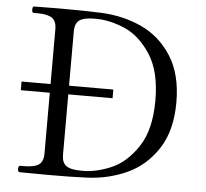

<svg xmlns="http://www.w3.org/2000/svg" viewBox="-52 -782 898 838"><g transform="rotate(5 397.0 -363.0)"><path d="M719 -363Q719 -240 667.5 -160.5Q616 -81 534.5 -43.5Q453 -6 358 -2Q292 1 193 1L64 0Q56 0 56 -14Q56 -28 64 -28H80Q125 -28 145 -41.5Q165 -55 165 -90V-357H38V-395H165V-635Q165 -671 145 -684.5Q125 -698 80 -698H64Q57 -698 57 -712Q57 -726 64 -726L176 -727Q284 -727 358 -724Q453 -720 534.5 -683Q616 -646 667.5 -566.5Q719 -487 719 -363ZM339 -30Q397 -30 462.5 -58Q528 -86 577.5 -160.5Q627 -235 627 -363Q627 -492 577.5 -566.5Q528 -641 462.5 -668.5Q397 -696 339 -696H331Q285 -696 265.5 -682Q246 -668 246 -633V-395H440V-357H246V-92Q246 -58 265.5 -44Q285 -30 331 -30Z"/></g></svg>

Font: Shippori Mincho
Style: Regular
Weight: 400
Designer: FONTDASU
Foundry: FONTDASU / Google Inc. / but / Adobe
Version: Version 3.110; ttfautohint (v1.8.3)